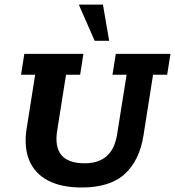

<svg xmlns="http://www.w3.org/2000/svg" viewBox="-20 -822 776 852"><path d="M342.1 10Q251.2 10 192.4 -21.3Q133.6 -52.6 109.7 -110.7Q85.8 -168.8 97.8 -248.6L136 -490.4H73.4L87.9 -583H350.1L335.6 -490.4H273L234.1 -244.8Q221.8 -170.5 252.4 -133.9Q282.9 -97.4 355.7 -97.4Q417.2 -97.4 453.4 -129.1Q489.7 -160.7 499.9 -227.3L541.8 -490.4H479.2L493.8 -583H736.4L721.8 -490.4H659.2L617 -222.8Q600 -111.6 534.6 -50.8Q469.2 10 342.1 10ZM400.1 -640.8 329.7 -801.5H436.8L464.5 -640.8Z"/></svg>

Font: Rokkitt SemiBold
Style: Italic
Weight: 600
Italic angle: -9°
Designer: Vernon Adams
Foundry: Vernon Adams
Version: Version 3.103